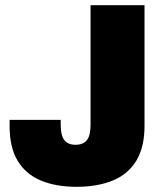

<svg xmlns="http://www.w3.org/2000/svg" viewBox="-20 -708 637 740"><path d="M275 12Q196 12 138 -12Q80 -36 48.5 -87.5Q17 -139 17 -223V-246H214V-227Q214 -186 228 -168Q242 -150 271 -150Q301 -150 315 -168Q329 -186 329 -227V-688H537V-223Q537 -140 505 -88Q473 -36 414 -12Q355 12 275 12Z"/></svg>

Font: Archivo SemiCondensed Black
Style: Regular
Weight: 900
Width: 4
Designer: Hector Gatti
Foundry: Omnibus-Type
Version: Version 2.001